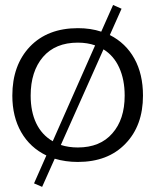

<svg xmlns="http://www.w3.org/2000/svg" viewBox="-20 -624 646 752"><path d="M284.7 10.3Q236.8 10.3 194.3 -2.4L145 107.9L113.3 94.2L161.6 -15.1Q97.7 -45.9 63 -106.4Q28.3 -167 28.3 -249.5Q28.3 -368.7 97.2 -441.4Q166.5 -513.7 285.2 -513.7Q335.4 -513.7 376.5 -500L422.9 -604.5L456.1 -589.8L410.2 -486.8Q472.7 -455.1 506.3 -394.5Q540 -334 540 -249.5Q540 -131.8 471.2 -61Q402.8 10.3 284.7 10.3ZM218.3 -56.2Q249 -46.4 284.7 -46.4Q372.1 -46.4 419.9 -101.6Q468.3 -156.2 468.3 -249.5Q468.3 -312 447 -358.9Q425.8 -405.8 385.3 -430.7ZM352.5 -446.3Q322.3 -457 284.7 -457Q196.8 -457 148.4 -400.9Q100.1 -344.2 100.1 -249.5Q100.1 -187 121.8 -141.4Q143.6 -95.7 186.5 -70.8Z"/></svg>

Font: Ride Light
Style: Regular
Weight: 300
Version: Version 3.000